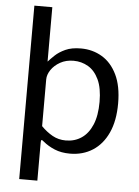

<svg xmlns="http://www.w3.org/2000/svg" viewBox="-59 -769 708 975"><g transform="rotate(5 295.0 -281.0)"><path d="M167.7 -723V-445.8Q180 -459.6 200.2 -478.8Q220.4 -498 252.1 -512.5Q283.8 -527 331.2 -527Q390.8 -527 438.8 -498.3Q486.8 -469.7 515 -411.6Q543.2 -353.5 543.2 -265.2Q543.2 -176.9 515.1 -115.5Q487.1 -54.2 437 -22.1Q386.9 10 321.2 10Q277.1 10 243.1 -4.1Q209.2 -18.2 184.1 -39.3Q175.1 -47.5 171.9 -46.1Q168.7 -44.8 168.7 -33V161H76.2V-723ZM168.7 -116.8Q196 -89 226.5 -71.9Q257 -54.8 294.1 -54.8Q339.8 -54.8 374.4 -78.2Q409.1 -101.5 428.8 -148.1Q448.6 -194.6 448.6 -264.7Q448.6 -335 428.2 -378.3Q407.8 -421.6 374 -441.5Q340.1 -461.5 299 -461.5Q260.7 -461.5 231.2 -444.9Q201.8 -428.3 185.2 -403.7Q168.7 -379 168.7 -354.7Z"/></g></svg>

Font: Public Sans Thin
Style: Regular
Weight: 100
Designer: The Public Sans project authors (U.S. Web Design System). Libre Franklin designed by Pablo Impallari and Rodrigo Fuenzal
Version: Version 1.008